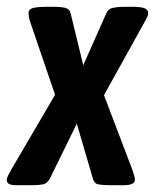

<svg xmlns="http://www.w3.org/2000/svg" viewBox="-32 -545 456 565"><path d="M17 0Q0 0 -6 -4Q-12 -8 -12 -15Q-12 -21 -8 -29Q-4 -37 0 -44L130 -266L56 -483Q52 -497 52 -506Q52 -518 65.5 -521.5Q79 -525 106 -525H128Q146 -525 159.5 -522Q173 -519 176 -505L213 -353L280 -504Q286 -519 300.5 -522Q315 -525 333 -525H356Q384 -525 394 -520.5Q404 -516 404 -506Q404 -501 401.5 -495.5Q399 -490 395 -483L274 -265L358 -44Q365 -24 365 -16Q365 0 332 0H290Q271 0 257.5 -2.5Q244 -5 240 -24L194 -181L117 -24Q108 -5 94.5 -2.5Q81 0 63 0Z"/></svg>

Font: Asap Condensed Condensed SemiBold
Style: Italic
Weight: 600
Width: 3
Italic angle: -6°
Designer: Pablo Cosgaya
Foundry: Omnibus-Type
Version: Version 3.001; ttfautohint (v1.8.4.7-5d5b)